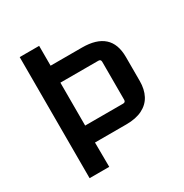

<svg xmlns="http://www.w3.org/2000/svg" viewBox="-150 -754 835 872"><g transform="rotate(-30 267.5 -317.5)"><path d="M175 0H72V-635H174V-514L155 -531H339Q414 -531 452 -497Q490 -463 490 -394V-268Q490 -225 473.5 -193.5Q457 -162 423 -145Q389 -128 339 -128H158L174 -146ZM174 -460V-200L158 -217H373Q386 -217 386 -230V-429Q386 -442 373 -442H158Z"/></g></svg>

Font: Gemunu Libre ExtraLight SemiBold
Style: Regular
Weight: 600
Version: Version 1.100